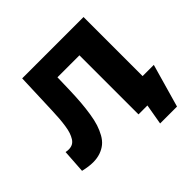

<svg xmlns="http://www.w3.org/2000/svg" viewBox="-202 -904 1248 1248"><g transform="rotate(-45 422.0 -279.5)"><path d="M590.8 141.1 615.2 0H533.2V-543H331.1L328.1 -429.2Q326.2 -367.2 322.3 -318.6Q318.4 -270 311 -222.7Q303.7 -175.3 292.5 -140.6Q281.2 -106 264.4 -75.9Q247.6 -45.9 224.9 -27.3Q202.1 -8.8 171.9 1.7Q141.6 12.2 104 12.2Q65.9 12.2 14.2 0L24.9 -162.1Q38.1 -159.2 51.8 -159.2Q71.8 -159.2 87.2 -167.2Q102.5 -175.3 113 -192.1Q123.5 -209 130.9 -230.2Q138.2 -251.5 142.8 -283Q147.5 -314.5 149.9 -346.2Q152.3 -377.9 153.8 -420.9L164.1 -700.2H728V-157.2H831.1L746.1 141.1Z"/></g></svg>

Font: Montserrat ExtraBold
Style: Regular
Weight: 800
Designer: Julieta Ulanovsky
Foundry: Julieta Ulanovsky
Version: Version 9.000